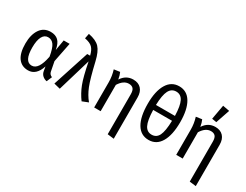

<svg xmlns="http://www.w3.org/2000/svg" viewBox="-93 -1481 3028 2363"><g transform="rotate(30 1420.5 -299.5)"><path d="M258 -539Q326 -539 366 -501.5Q406 -464 421 -376L447 -527H531L476 -250L502 -116Q509 -77 548 -63L516 13Q481 7 454.5 -17Q428 -41 422 -82L413 -138Q364 12 249 12Q157 12 107 -56.5Q57 -125 57 -259Q57 -385 109 -462Q161 -539 258 -539ZM263 -466Q211 -466 183 -413Q155 -360 155 -259Q155 -61 259 -61Q357 -61 396 -267Q377 -380 345.5 -423Q314 -466 263 -466Z M675 -752Q786 -731 835.5 -677.5Q885 -624 914 -500Q966 -277 1003.5 -183.5Q1041 -90 1098 -22L1012 12Q953 -68 916.5 -162.5Q880 -257 841 -457L702 12L613 -10L781 -527H822Q805 -599 771 -633Q737 -667 661 -681Z M1432 -539Q1504 -539 1544.5 -495.5Q1585 -452 1585 -374V213L1493 202V-365Q1493 -421 1472 -444Q1451 -467 1410 -467Q1334 -467 1276 -374V0H1184V-357Q1184 -445 1158 -527L1242 -539Q1260 -501 1269 -446Q1329 -539 1432 -539Z M2192 -372Q2192 -190 2132.5 -89Q2073 12 1962 12Q1850 12 1791 -87Q1732 -186 1732 -371Q1732 -549 1792 -649.5Q1852 -750 1963 -750Q2074 -750 2133 -651Q2192 -552 2192 -372ZM1963 -675Q1896 -675 1863.5 -612Q1831 -549 1827 -407H2097Q2093 -549 2061 -612Q2029 -675 1963 -675ZM1962 -63Q2030 -63 2061 -125.5Q2092 -188 2096 -337H1828Q1832 -189 1864 -126Q1896 -63 1962 -63Z M2644 -794 2576 -595 2511 -606 2548 -812ZM2598 -539Q2670 -539 2710.5 -495.5Q2751 -452 2751 -374V213L2659 202V-365Q2659 -421 2638 -444Q2617 -467 2576 -467Q2500 -467 2442 -374V0H2350V-357Q2350 -445 2324 -527L2408 -539Q2426 -501 2435 -446Q2495 -539 2598 -539Z"/></g></svg>

Font: Fira Sans
Style: Regular
Weight: 400
Designer: Carrois Corporate & Edenspiekermann AG
Foundry: Carrois Corporate GbR & Edenspiekermann AG
Version: Version 4.106;PS 004.106;hotconv 1.0.70;makeotf.lib2.5.58329